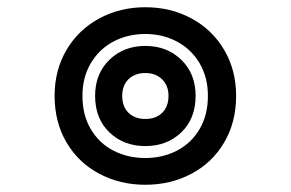

<svg xmlns="http://www.w3.org/2000/svg" viewBox="-20 -548 804 531"><path d="M131 -283Q131 -354 164 -410Q197 -466 254.5 -497Q312 -528 382 -528Q452 -528 509.5 -497Q567 -466 600 -410Q633 -354 633 -283Q633 -210 600 -154Q567 -98 509.5 -67.5Q452 -37 382 -37Q312 -37 254.5 -67.5Q197 -98 164 -154Q131 -210 131 -283ZM555 -283Q555 -334 532 -373Q509 -412 469.5 -433Q430 -454 382 -454Q333 -454 293.5 -433Q254 -412 231 -373Q208 -334 208 -283Q208 -230 231 -191Q254 -152 293.5 -131.5Q333 -111 382 -111Q430 -111 469.5 -131.5Q509 -152 532 -191Q555 -230 555 -283ZM243 -283Q243 -344 282.5 -382.5Q322 -421 382 -421Q442 -421 481.5 -382.5Q521 -344 521 -283Q521 -220 481.5 -182Q442 -144 382 -144Q322 -144 282.5 -182Q243 -220 243 -283ZM446 -283Q446 -311 428.5 -328.5Q411 -346 382 -346Q353 -346 335.5 -329Q318 -312 318 -283Q318 -253 335.5 -236Q353 -219 382 -219Q411 -219 428.5 -236Q446 -253 446 -283Z"/></svg>

Font: Maitree Semibold
Style: Regular
Weight: 600
Designer: CadsonDemak Team
Foundry: CadsonDemak
Version: Version 1.000